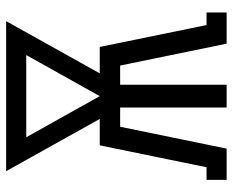

<svg xmlns="http://www.w3.org/2000/svg" viewBox="-88 -688 775 640"><g transform="rotate(-90 300.0 -367.5)"><path d="M21 0V-67H63L136 -423H224L50 -735H550L376 -423H464L537 -67H579V0H475L402 -355H338V0H262V-355H198L125 0ZM300 -423 437 -668H163Z"/></g></svg>

Font: Iosevka HT Extended
Style: Regular
Weight: 400
Width: 7
Monospace: yes
Designer: Belleve Invis
Foundry: Belleve Invis
Version: Version 32.3.0; ttfautohint (v1.8.4)